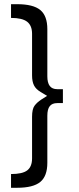

<svg xmlns="http://www.w3.org/2000/svg" viewBox="-20 -763 374 909"><path d="M277.8 -340.8V-274.9H251Q227.1 -274.9 215.6 -260.5Q204.1 -246.1 204.1 -214.8V7.8Q204.1 70.8 170.7 98.4Q137.2 126 61 126H32.2V61Q86.4 61 109.1 43.5Q131.8 25.9 131.8 -13.2V-210Q131.8 -247.1 143.8 -262.9Q155.8 -278.8 175.3 -291.5Q194.8 -304.2 203.1 -309.1Q195.3 -314 172.6 -327.4Q149.9 -340.8 140.9 -358.9Q131.8 -377 131.8 -405.8V-603Q131.8 -642.1 108.4 -660.2Q85 -678.2 32.2 -678.2V-743.2H61Q137.2 -743.2 170.7 -715.6Q204.1 -688 204.1 -625V-401.9Q204.1 -371.1 215.6 -356Q227.1 -340.8 251 -340.8Z"/></svg>

Font: Argentum Sans Light
Style: Regular
Weight: 300
Designer: Julieta Ulanovsky (Modified by Cristiano Sobral)
Foundry: Julieta Ulanovsky
Version: Version 1.000; ttfautohint (v1.5.65-e2d9)